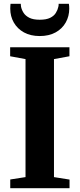

<svg xmlns="http://www.w3.org/2000/svg" viewBox="-20 -992 420 1012"><path d="M114.5 -58.5V-680.5L33.5 -695.5V-743H346V-695.5L264.5 -680.5V-58.5L346.5 -45.5V0H34V-46ZM189.5 -802Q141 -802 106.2 -821.2Q71.5 -840.5 52.8 -873.2Q34 -906 34 -946.5Q34 -954 34.5 -960Q35 -966 35.5 -972H89.5Q89.5 -968.5 90 -964.5Q90.5 -960.5 91 -956Q94.5 -939.5 104.5 -924Q114.5 -908.5 134.8 -898.2Q155 -888 189.5 -888Q224 -888 244.2 -898Q264.5 -908 274.2 -923.8Q284 -939.5 287.5 -956Q289 -960.5 289 -964.5Q289 -968.5 289 -972H343Q344 -966 344.5 -960.2Q345 -954.5 345 -946.5Q345 -906.5 326.5 -873.5Q308 -840.5 273 -821.2Q238 -802 189.5 -802Z"/></svg>

Font: Merriweather 60pt
Style: Bold
Weight: 700
Version: Version 2.100